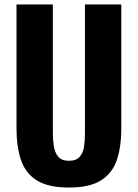

<svg xmlns="http://www.w3.org/2000/svg" viewBox="-20 -830 618 861"><path d="M289 11Q197 11 146 -20.5Q95 -52 74.5 -111.5Q54 -171 54 -256V-810H217V-233Q217 -203 221.5 -174Q226 -145 241.5 -127Q257 -109 289 -109Q322 -109 337.5 -127Q353 -145 357 -174Q361 -203 361 -233V-810H524V-256Q524 -171 503.5 -111.5Q483 -52 432 -20.5Q381 11 289 11Z"/></svg>

Font: Oswald SemiBold
Style: Regular
Weight: 600
Designer: Vernon Adams
Foundry: Vernon Adams
Version: Version 4.100; ttfautohint (v1.8.1.43-b0c9)